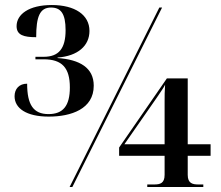

<svg xmlns="http://www.w3.org/2000/svg" viewBox="-20 -744 880 764"><path d="M174 -280C263 -280 353 -310 353 -403C353 -474 298 -507 209 -513V-515C290 -521 336 -562 336 -621C336 -685 278 -724 186 -724C95 -724 46 -687 46 -640C46 -604 75 -596 124 -596C124 -677 138 -714 183 -714C222 -714 241 -690 241 -624C241 -551 214 -518 154 -518H121V-508H154C227 -508 258 -474 258 -396C258 -323 231 -290 173 -290C113 -290 88 -327 88 -411C56 -411 38 -390 38 -361C38 -313 85 -280 174 -280ZM257 0H268L625 -714H614ZM566 0H789V-10H769C747 -10 727 -14 727 -48V-124H818V-170H727V-432H644L454 -157V-124H635V-48C635 -14 616 -10 594 -10H566ZM475 -170 605 -357C621 -381 632 -396 637 -407C635 -381 635 -363 635 -340V-170Z"/></svg>

Font: Noto Serif Display Medium
Style: Regular
Weight: 500
Designer: Monotype Design Team
Foundry: Monotype Imaging Inc.
Version: Version 2.009